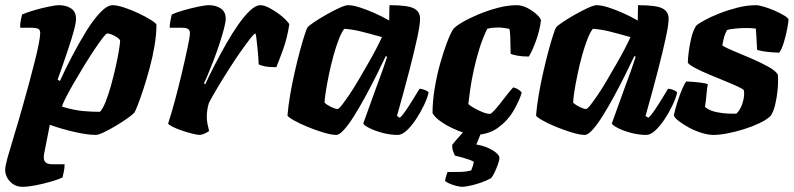

<svg xmlns="http://www.w3.org/2000/svg" viewBox="-36 -520 3059 740"><path d="M51 200Q22 200 3 180Q-16 160 -16 134Q-16 120 -6 84.5Q4 49 19.5 -1.5Q35 -52 51 -109Q64 -154 76 -199Q88 -244 98 -283.5Q108 -323 113.5 -351.5Q119 -380 119 -393Q119 -405 111 -409Q103 -413 89 -413H42Q41 -429 45 -446Q49 -463 49 -464Q64 -471 92.5 -479.5Q121 -488 149.5 -494Q178 -500 192 -500Q219 -500 238 -487.5Q257 -475 257 -448Q257 -432 248.5 -401Q240 -370 228 -334Q216 -298 204.5 -265Q193 -232 186 -213L195 -208Q215 -252 241 -302Q267 -352 295 -397.5Q323 -443 350 -471.5Q377 -500 398 -500Q415 -500 442.5 -491Q470 -482 497.5 -469Q525 -456 545 -443.5Q565 -431 567 -425Q567 -387 559.5 -343Q552 -299 540 -255Q528 -211 516 -174.5Q504 -138 494.5 -114Q485 -90 482 -86Q476 -79 456.5 -65Q437 -51 412 -36Q387 -21 365 -10.5Q343 0 333 0Q302 0 253 -11Q204 -22 156 -39L134 73Q130 95 138 104Q146 113 165 113H213Q213 127 210 141.5Q207 156 205 164Q191 171 162 179.5Q133 188 102.5 194Q72 200 51 200ZM349 -89Q360 -100 371 -127.5Q382 -155 392 -191Q402 -227 410 -263Q418 -299 422.5 -326.5Q427 -354 427 -365Q421 -373 411.5 -378.5Q402 -384 393 -387.5Q384 -391 377 -391Q373 -391 359.5 -373.5Q346 -356 327 -327.5Q308 -299 287.5 -265.5Q267 -232 248.5 -200Q230 -168 217.5 -143.5Q205 -119 203 -109Q250 -95 284 -92Q318 -89 349 -89Z M735 0Q724 0 704.5 -5Q685 -10 664.5 -17Q644 -24 629 -31.5Q614 -39 612 -44Q624 -80 638 -132Q652 -184 665 -239Q678 -294 687 -337Q690 -352 692 -362Q694 -372 695 -380Q696 -388 696 -393Q696 -404 688.5 -408.5Q681 -413 665 -413H618Q618 -426 621 -441Q624 -456 626 -464Q640 -471 669 -479.5Q698 -488 726.5 -494Q755 -500 769 -500Q797 -500 815.5 -487Q834 -474 834 -448Q834 -435 827 -408.5Q820 -382 809.5 -350Q799 -318 787 -287Q775 -256 765 -232Q755 -208 750 -199L755 -195Q771 -230 792 -270.5Q813 -311 836 -351.5Q859 -392 882.5 -425.5Q906 -459 928 -479.5Q950 -500 967 -500Q981 -500 999 -491Q1017 -482 1034.5 -469.5Q1052 -457 1064.5 -444.5Q1077 -432 1079 -426Q1071 -374 1056 -332Q1041 -290 1029 -261Q1000 -261 984 -264.5Q968 -268 961 -272Q960 -299 957.5 -323Q955 -347 953 -365.5Q951 -384 949 -391Q944 -391 929 -372Q914 -353 892.5 -322.5Q871 -292 848 -256Q825 -220 804 -185Q783 -150 769 -123Q765 -110 763 -96.5Q761 -83 761 -69Q761 -57 763.5 -43.5Q766 -30 770 -15Q763 -10 753 -5.5Q743 -1 735 0Z M1260 0Q1242 0 1211.5 -9Q1181 -18 1149.5 -31Q1118 -44 1096 -56.5Q1074 -69 1072 -75Q1075 -112 1082.5 -155.5Q1090 -199 1100 -243Q1110 -287 1120 -324Q1130 -361 1138 -385.5Q1146 -410 1149 -414Q1154 -421 1175 -435Q1196 -449 1222.5 -464Q1249 -479 1272 -489.5Q1295 -500 1305 -500Q1324 -500 1350.5 -491.5Q1377 -483 1406.5 -470Q1436 -457 1464 -441L1465 -500Q1536 -500 1559.5 -487.5Q1583 -475 1583 -448Q1583 -425 1572 -374Q1561 -323 1541.5 -247.5Q1522 -172 1494 -73L1505 -66Q1516 -76 1529.5 -96Q1543 -116 1557 -139Q1571 -162 1581 -178Q1590 -178 1602 -173Q1614 -168 1616 -163Q1611 -142 1598 -114.5Q1585 -87 1567.5 -60.5Q1550 -34 1531.5 -17Q1513 0 1497 0Q1468 0 1438 -8Q1408 -16 1387.5 -26.5Q1367 -37 1364 -44L1412 -177Q1419 -196 1425 -212.5Q1431 -229 1438.5 -249.5Q1446 -270 1456 -301L1451 -304Q1435 -270 1414.5 -229Q1394 -188 1372 -147.5Q1350 -107 1329 -73.5Q1308 -40 1290 -20Q1272 0 1260 0ZM1265 -100Q1270 -100 1282 -115.5Q1294 -131 1311 -156Q1328 -181 1346 -212Q1364 -243 1382 -274Q1400 -305 1414 -332Q1428 -359 1436 -377Q1383 -392 1352 -399.5Q1321 -407 1291 -409Q1281 -397 1270 -369Q1259 -341 1249 -304.5Q1239 -268 1231.5 -231.5Q1224 -195 1219.5 -166Q1215 -137 1215 -124Q1225 -115 1240.5 -107.5Q1256 -100 1265 -100Z M1789 0Q1778 0 1755.5 -7Q1733 -14 1707.5 -26Q1682 -38 1661 -53Q1640 -68 1631 -84Q1631 -128 1639 -177.5Q1647 -227 1660 -273.5Q1673 -320 1686.5 -355.5Q1700 -391 1711 -408Q1720 -419 1746.5 -434.5Q1773 -450 1809 -465Q1845 -480 1883.5 -490Q1922 -500 1955 -500Q1976 -500 1997 -489Q2018 -478 2033 -464Q2048 -450 2049 -441Q2044 -402 2029.5 -362Q2015 -322 2002 -302Q1978 -302 1958.5 -305.5Q1939 -309 1932 -313Q1932 -321 1931.5 -340Q1931 -359 1930.5 -379.5Q1930 -400 1927 -409Q1916 -411 1904.5 -412.5Q1893 -414 1884 -414Q1874 -414 1862.5 -413Q1851 -412 1842 -409Q1825 -375 1812 -333.5Q1799 -292 1790 -250.5Q1781 -209 1776 -174Q1771 -139 1769 -119Q1775 -113 1790.5 -104Q1806 -95 1823.5 -88Q1841 -81 1852 -81Q1857 -81 1868.5 -93.5Q1880 -106 1894 -124Q1908 -142 1921 -158.5Q1934 -175 1942 -183Q1953 -181 1962.5 -174.5Q1972 -168 1975 -163Q1965 -130 1942.5 -92Q1920 -54 1882.5 -27Q1845 0 1789 0ZM1745 200Q1736 200 1721 196Q1706 192 1694 186.5Q1682 181 1679 176Q1682 164 1684.5 155.5Q1687 147 1689 143Q1721 143 1741 142.5Q1761 142 1780 137Q1782 132 1785.5 122Q1789 112 1790 103Q1779 97 1755.5 90Q1732 83 1718 80Q1714 74 1710 62Q1706 50 1707 38Q1721 20 1741.5 -2Q1762 -24 1773 -37H1830L1800 37Q1825 41 1845 50Q1865 59 1877 69.5Q1889 80 1889 89Q1889 96 1883.5 112Q1878 128 1870.5 144Q1863 160 1856 167Q1838 177 1816 184.5Q1794 192 1774.5 196Q1755 200 1745 200Z M2218 0Q2200 0 2169.5 -9Q2139 -18 2107.5 -31Q2076 -44 2054 -56.5Q2032 -69 2030 -75Q2033 -112 2040.5 -155.5Q2048 -199 2058 -243Q2068 -287 2078 -324Q2088 -361 2096 -385.5Q2104 -410 2107 -414Q2112 -421 2133 -435Q2154 -449 2180.5 -464Q2207 -479 2230 -489.5Q2253 -500 2263 -500Q2282 -500 2308.5 -491.5Q2335 -483 2364.5 -470Q2394 -457 2422 -441L2423 -500Q2494 -500 2517.5 -487.5Q2541 -475 2541 -448Q2541 -425 2530 -374Q2519 -323 2499.5 -247.5Q2480 -172 2452 -73L2463 -66Q2474 -76 2487.5 -96Q2501 -116 2515 -139Q2529 -162 2539 -178Q2548 -178 2560 -173Q2572 -168 2574 -163Q2569 -142 2556 -114.5Q2543 -87 2525.5 -60.5Q2508 -34 2489.5 -17Q2471 0 2455 0Q2426 0 2396 -8Q2366 -16 2345.5 -26.5Q2325 -37 2322 -44L2370 -177Q2377 -196 2383 -212.5Q2389 -229 2396.5 -249.5Q2404 -270 2414 -301L2409 -304Q2393 -270 2372.5 -229Q2352 -188 2330 -147.5Q2308 -107 2287 -73.5Q2266 -40 2248 -20Q2230 0 2218 0ZM2223 -100Q2228 -100 2240 -115.5Q2252 -131 2269 -156Q2286 -181 2304 -212Q2322 -243 2340 -274Q2358 -305 2372 -332Q2386 -359 2394 -377Q2341 -392 2310 -399.5Q2279 -407 2249 -409Q2239 -397 2228 -369Q2217 -341 2207 -304.5Q2197 -268 2189.5 -231.5Q2182 -195 2177.5 -166Q2173 -137 2173 -124Q2183 -115 2198.5 -107.5Q2214 -100 2223 -100Z M2714 0Q2693 0 2667.5 -8Q2642 -16 2619 -28.5Q2596 -41 2580 -53.5Q2564 -66 2561 -75Q2567 -103 2576 -130.5Q2585 -158 2594 -178.5Q2603 -199 2609 -206Q2617 -206 2635.5 -204.5Q2654 -203 2671 -200.5Q2688 -198 2692 -195Q2689 -182 2687 -156.5Q2685 -131 2681 -108Q2698 -93 2727.5 -87.5Q2757 -82 2781 -82Q2786 -82 2791.5 -82Q2797 -82 2802 -82Q2809 -88 2815.5 -99Q2822 -110 2826 -123Q2830 -136 2831.5 -149Q2833 -162 2831 -172Q2828 -177 2807.5 -186.5Q2787 -196 2757.5 -208Q2728 -220 2698 -232.5Q2668 -245 2645 -257Q2622 -269 2615 -278Q2615 -290 2618 -316.5Q2621 -343 2628 -372.5Q2635 -402 2647 -421Q2656 -429 2679.5 -442Q2703 -455 2736 -468Q2769 -481 2806 -490.5Q2843 -500 2878 -500Q2888 -500 2908.5 -494Q2929 -488 2950.5 -478.5Q2972 -469 2987.5 -459.5Q3003 -450 3003 -444Q3003 -435 2998 -409Q2993 -383 2985 -356.5Q2977 -330 2967 -317Q2957 -317 2938 -318.5Q2919 -320 2902 -323Q2885 -326 2882 -328Q2881 -344 2880.5 -354Q2880 -364 2879.5 -376Q2879 -388 2877 -410Q2869 -411 2859 -411.5Q2849 -412 2841 -412Q2821 -412 2799 -410Q2777 -408 2766 -404Q2759 -391 2755.5 -379.5Q2752 -368 2748 -345Q2761 -336 2792.5 -323Q2824 -310 2860 -294.5Q2896 -279 2925 -263Q2954 -247 2962 -232Q2964 -204 2961 -173.5Q2958 -143 2951.5 -116Q2945 -89 2934 -73Q2918 -58 2890.5 -45Q2863 -32 2831 -22Q2799 -12 2768 -6Q2737 0 2714 0Z"/></svg>

Font: Texturina Medium 12pt Black
Style: Italic
Weight: 900
Italic angle: -11°
Version: Version 1.002